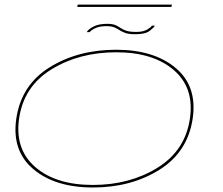

<svg xmlns="http://www.w3.org/2000/svg" viewBox="-20 -805 963 830"><path d="M382 5.5Q218 5.5 124 -74Q30 -153.5 50.5 -292.5Q72 -438 194.5 -514Q317 -590 482 -590Q645.5 -590 739.5 -511Q833.5 -432 813 -292.5Q791.5 -147.5 669 -71Q546.5 5.5 382 5.5ZM381.5 -5.5Q541 -5.5 661 -80Q781 -154.5 801 -292.5Q820.5 -425.5 731.2 -502.2Q642 -579 482.5 -579Q322.5 -579 202.5 -505.2Q82.5 -431.5 62.5 -292.5Q43.5 -160 132.5 -82.8Q221.5 -5.5 381.5 -5.5ZM565 -657Q538 -657 522.8 -662.2Q507.5 -667.5 497 -674.5Q486.5 -681.5 474 -686.8Q461.5 -692 439.5 -692Q409.5 -692 390.5 -682.5Q371.5 -673 368 -666H355Q361 -678 383.8 -690Q406.5 -702 443 -702Q466 -702 478.2 -696.8Q490.5 -691.5 500.5 -684.5Q510.5 -677.5 525.8 -672.2Q541 -667 569.5 -667Q598.5 -667 615.8 -677Q633 -687 636.5 -694H649.5Q646 -686.5 627.2 -671.8Q608.5 -657 565 -657ZM314 -775 316 -785H723L721 -775Z"/></svg>

Font: Anybody UltraExpanded Thin
Style: Italic
Weight: 100
Width: 9
Italic angle: -10°
Designer: Tyler Finck
Foundry: Etcetera Type Company
Version: Version 1.010; ttfautohint (v1.8.3) -l 8 -r 50 -G 200 -x 14 